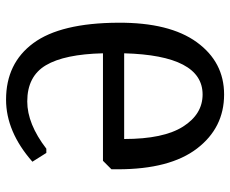

<svg xmlns="http://www.w3.org/2000/svg" viewBox="-83 -667 760 634"><g transform="rotate(-90 297.0 -350.0)"><path d="M539 -340Q540 -170 474.5 -80Q409 10 302 10Q192 10 123.5 -79.5Q55 -169 55 -341V-362L83 -390H438Q435 -517 398.5 -578.5Q362 -640 279 -640Q205 -640 123 -577H109L80 -623Q179 -710 285 -710Q405 -710 471.5 -620Q538 -530 539 -340ZM302 -61Q431 -61 438 -320H155Q155 -190 196 -125.5Q237 -61 302 -61Z"/></g></svg>

Font: Scada
Style: Regular
Weight: 400
Designer: Jovanny Lemonad
Foundry: Jovanny Lemonad
Version: Version 4.100;PS 004.100;hotconv 1.0.88;makeotf.lib2.5.64775